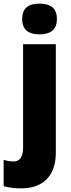

<svg xmlns="http://www.w3.org/2000/svg" viewBox="-66 -796 388 1056"><path d="M56 -691C56 -629 95 -607 151 -607C207 -607 247 -629 247 -691C247 -755 208 -776 151 -776C94 -776 56 -755 56 -691ZM50 240C184 240 241 157 241 45V-553H61V15C61 74 38 92 8 92C-11 92 -27 89 -46 83V228C-20 236 20 240 50 240Z"/></svg>

Font: Noto Sans Devanagari SemiCondensed Black
Style: Regular
Weight: 900
Width: 4
Designer: Jelle Bosma - Monotype Design Team
Foundry: Monotype Imaging Inc.
Version: Version 2.004